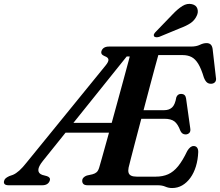

<svg xmlns="http://www.w3.org/2000/svg" viewBox="-70 -935 1111 969"><path d="M650 -700 616.5 -649.5 569.5 -650 146.5 -123Q123.5 -94.5 123.5 -77Q123.5 -59.5 143 -52.5L167 -46Q176 -43 180 -37.5Q184 -32 181 -23Q177.5 -12.5 168 -6.2Q158.5 0 143 0H-26Q-41.5 0 -47 -6.2Q-52.5 -12.5 -49 -23Q-47 -31 -40.2 -36.2Q-33.5 -41.5 -22.5 -46.5L-5 -52.5Q10.5 -59 27.5 -74.2Q44.5 -89.5 64.5 -115L462.5 -604Q479 -624 477.2 -634.8Q475.5 -645.5 458.5 -651.5Q447.5 -656 443.5 -662Q439.5 -668 442 -677Q445.5 -688 455 -694Q464.5 -700 480 -700ZM257 -315H526L513 -265.5H236.5ZM588.5 -379H759.5Q783 -379 798.2 -392.5Q813.5 -406 820 -444.5Q823.5 -453 829.5 -457Q835.5 -461 843 -461Q855.5 -461 861.5 -455Q867.5 -449 869 -438.5L890 -289Q893 -272.5 886 -264.8Q879 -257 867 -256.5Q857.5 -256.5 851 -261.2Q844.5 -266 840.5 -274.5Q827.5 -309.5 810 -322.5Q792.5 -335.5 760.5 -335.5H575.5ZM726 0H373Q356.5 0 350.5 -6.8Q344.5 -13.5 345 -23Q345 -32 351.5 -38.8Q358 -45.5 368 -49L397 -55.5Q410 -59 418 -66.2Q426 -73.5 431 -90.5Q434.5 -103 443.8 -135.2Q453 -167.5 465.8 -214Q478.5 -260.5 493.8 -314.8Q509 -369 524.2 -425.8Q539.5 -482.5 554 -535Q568.5 -587.5 579.8 -630.5Q591 -673.5 597.5 -700H893.5Q921 -700 938.8 -708.8Q956.5 -717.5 972.5 -717.5Q985 -717.5 992.8 -710.8Q1000.5 -704 1003 -688.5L1019.5 -545Q1022.5 -530.5 1016.5 -522.2Q1010.5 -514 999 -512.5Q985.5 -511 976 -517.8Q966.5 -524.5 959 -543.5Q945.5 -588.5 930.5 -613Q915.5 -637.5 896.5 -647.2Q877.5 -657 851.5 -657H729Q722.5 -634 712.2 -596Q702 -558 689.2 -510.2Q676.5 -462.5 662.8 -410.5Q649 -358.5 635.8 -307.8Q622.5 -257 610.8 -212.8Q599 -168.5 590.8 -136Q582.5 -103.5 579 -89Q576 -74 578.8 -63.8Q581.5 -53.5 591.8 -48.5Q602 -43.5 620 -43.5H716Q751.5 -43.5 778.5 -55.5Q805.5 -67.5 828.8 -96Q852 -124.5 875 -173Q890 -198 907 -198Q918.5 -198 924.5 -190.2Q930.5 -182.5 930.5 -168Q929 -129 918.8 -95.5Q908.5 -62 890.8 -37.5Q873 -13 849.8 0.5Q826.5 14 798.5 14Q780.5 14 764.5 7Q748.5 0 726 0ZM801 -862.5Q827 -890 850.8 -904.8Q874.5 -919.5 898.5 -914Q920.5 -909 926.2 -891Q932 -873 922.5 -854.5Q912 -832 891.5 -818.2Q871 -804.5 840 -793L733.5 -749Q726 -746.5 718 -747Q710 -747.5 707.5 -752.5Q704.5 -758 708.2 -764.5Q712 -771 718.5 -777Z"/></svg>

Font: Fraunces SemiBold
Style: Italic
Weight: 600
Italic angle: -16°
Version: Version 1.000;[b76b70a41]